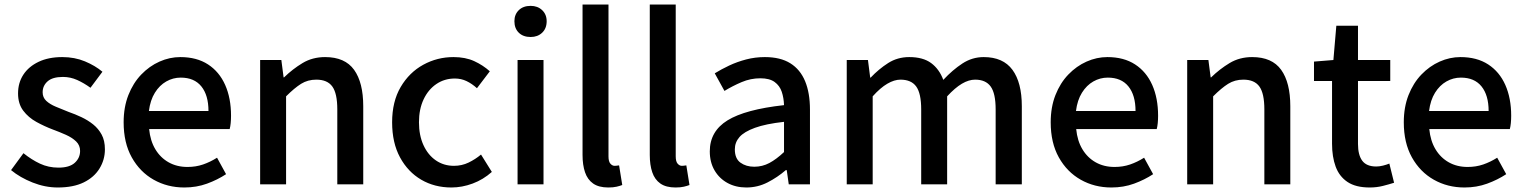

<svg xmlns="http://www.w3.org/2000/svg" viewBox="-20 -817 6760 851"><path d="M236 14Q180 14 124.5 -8Q69 -30 29 -63L84 -138Q120 -109 157.5 -91.5Q195 -74 239 -74Q288 -74 311.5 -95.5Q335 -117 335 -148Q335 -173 317.5 -190Q300 -207 272 -219.5Q244 -232 214 -243Q177 -257 141.5 -276.5Q106 -296 83 -326.5Q60 -357 60 -403Q60 -450 83.5 -486Q107 -522 151 -543Q195 -564 256 -564Q311 -564 356.5 -545Q402 -526 434 -499L381 -428Q352 -449 322 -462.5Q292 -476 259 -476Q213 -476 191 -456.5Q169 -437 169 -408Q169 -385 185 -370Q201 -355 227.5 -344Q254 -333 284 -321Q313 -311 341.5 -297.5Q370 -284 393 -265.5Q416 -247 430.5 -220.5Q445 -194 445 -155Q445 -109 421 -70Q397 -31 351 -8.5Q305 14 236 14Z M797 14Q722 14 661 -20.5Q600 -55 564 -119.5Q528 -184 528 -275Q528 -342 549 -395.5Q570 -449 606 -486.5Q642 -524 687 -544Q732 -564 779 -564Q852 -564 902 -531.5Q952 -499 978 -440.5Q1004 -382 1004 -304Q1004 -287 1002.5 -271.5Q1001 -256 998 -245H641Q646 -193 668.5 -155.5Q691 -118 727.5 -97.5Q764 -77 811 -77Q848 -77 880 -88Q912 -99 942 -118L982 -45Q944 -20 897.5 -3Q851 14 797 14ZM640 -325H904Q904 -395 872.5 -434Q841 -473 781 -473Q747 -473 717 -456Q687 -439 666.5 -406Q646 -373 640 -325Z M1133 0V-551H1227L1237 -474H1239Q1277 -511 1321 -537.5Q1365 -564 1421 -564Q1509 -564 1549.5 -507.5Q1590 -451 1590 -346V0H1475V-332Q1475 -403 1453 -433.5Q1431 -464 1382 -464Q1344 -464 1314.5 -445.5Q1285 -427 1248 -390V0Z M1981 14Q1906 14 1847 -20.5Q1788 -55 1753 -119.5Q1718 -184 1718 -275Q1718 -367 1756 -431.5Q1794 -496 1856 -530Q1918 -564 1990 -564Q2043 -564 2082 -546Q2121 -528 2151 -501L2094 -426Q2072 -446 2048 -457.5Q2024 -469 1996 -469Q1950 -469 1914 -444.5Q1878 -420 1857.5 -376.5Q1837 -333 1837 -275Q1837 -217 1857 -173.5Q1877 -130 1912 -106Q1947 -82 1992 -82Q2027 -82 2057 -96.5Q2087 -111 2112 -132L2160 -55Q2122 -21 2075 -3.5Q2028 14 1981 14Z M2274 0V-551H2389V0ZM2332 -653Q2299 -653 2279.5 -672Q2260 -691 2260 -723Q2260 -753 2279.5 -772Q2299 -791 2332 -791Q2363 -791 2383 -772Q2403 -753 2403 -723Q2403 -691 2383 -672Q2363 -653 2332 -653Z M2676 14Q2634 14 2609 -3.5Q2584 -21 2573 -53.5Q2562 -86 2562 -130V-797H2677V-124Q2677 -101 2685.5 -91.5Q2694 -82 2704 -82Q2708 -82 2712 -82.5Q2716 -83 2724 -84L2738 3Q2728 7 2713 10.5Q2698 14 2676 14Z M2974 14Q2932 14 2907 -3.5Q2882 -21 2871 -53.5Q2860 -86 2860 -130V-797H2975V-124Q2975 -101 2983.5 -91.5Q2992 -82 3002 -82Q3006 -82 3010 -82.5Q3014 -83 3022 -84L3036 3Q3026 7 3011 10.5Q2996 14 2974 14Z M3288 14Q3241 14 3204.5 -6Q3168 -26 3147 -62Q3126 -98 3126 -146Q3126 -235 3204.5 -283.5Q3283 -332 3455 -351Q3454 -383 3445 -410Q3436 -437 3413.5 -453.5Q3391 -470 3350 -470Q3307 -470 3267 -453Q3227 -436 3191 -414L3148 -492Q3177 -510 3212 -526.5Q3247 -543 3287 -553.5Q3327 -564 3370 -564Q3439 -564 3483 -536.5Q3527 -509 3548.5 -457Q3570 -405 3570 -331V0H3476L3467 -63H3463Q3426 -31 3382 -8.5Q3338 14 3288 14ZM3323 -78Q3359 -78 3390 -94.5Q3421 -111 3455 -143V-277Q3374 -268 3326 -250.5Q3278 -233 3257.5 -209.5Q3237 -186 3237 -155Q3237 -114 3262 -96Q3287 -78 3323 -78Z M3733 0V-551H3827L3837 -473H3839Q3875 -511 3916.5 -537.5Q3958 -564 4010 -564Q4071 -564 4107 -537.5Q4143 -511 4161 -463Q4202 -507 4245.5 -535.5Q4289 -564 4340 -564Q4426 -564 4467.5 -507.5Q4509 -451 4509 -346V0H4393V-332Q4393 -403 4371 -433.5Q4349 -464 4302 -464Q4274 -464 4243.5 -446Q4213 -428 4178 -390V0H4063V-332Q4063 -403 4041 -433.5Q4019 -464 3971 -464Q3944 -464 3913 -446Q3882 -428 3848 -390V0Z M4906 14Q4831 14 4770 -20.5Q4709 -55 4673 -119.5Q4637 -184 4637 -275Q4637 -342 4658 -395.5Q4679 -449 4715 -486.5Q4751 -524 4796 -544Q4841 -564 4888 -564Q4961 -564 5011 -531.5Q5061 -499 5087 -440.5Q5113 -382 5113 -304Q5113 -287 5111.5 -271.5Q5110 -256 5107 -245H4750Q4755 -193 4777.5 -155.5Q4800 -118 4836.5 -97.5Q4873 -77 4920 -77Q4957 -77 4989 -88Q5021 -99 5051 -118L5091 -45Q5053 -20 5006.5 -3Q4960 14 4906 14ZM4749 -325H5013Q5013 -395 4981.5 -434Q4950 -473 4890 -473Q4856 -473 4826 -456Q4796 -439 4775.5 -406Q4755 -373 4749 -325Z M5242 0V-551H5336L5346 -474H5348Q5386 -511 5430 -537.5Q5474 -564 5530 -564Q5618 -564 5658.5 -507.5Q5699 -451 5699 -346V0H5584V-332Q5584 -403 5562 -433.5Q5540 -464 5491 -464Q5453 -464 5423.5 -445.5Q5394 -427 5357 -390V0Z M6051 14Q5989 14 5952.5 -10.5Q5916 -35 5900 -78.5Q5884 -122 5884 -180V-458H5804V-544L5890 -551L5903 -703H5999V-551H6142V-458H5999V-179Q5999 -130 6018 -104.5Q6037 -79 6080 -79Q6094 -79 6110 -83Q6126 -87 6138 -92L6159 -7Q6137 0 6109.5 7Q6082 14 6051 14Z M6471 14Q6396 14 6335 -20.5Q6274 -55 6238 -119.5Q6202 -184 6202 -275Q6202 -342 6223 -395.5Q6244 -449 6280 -486.5Q6316 -524 6361 -544Q6406 -564 6453 -564Q6526 -564 6576 -531.5Q6626 -499 6652 -440.5Q6678 -382 6678 -304Q6678 -287 6676.5 -271.5Q6675 -256 6672 -245H6315Q6320 -193 6342.5 -155.5Q6365 -118 6401.5 -97.5Q6438 -77 6485 -77Q6522 -77 6554 -88Q6586 -99 6616 -118L6656 -45Q6618 -20 6571.5 -3Q6525 14 6471 14ZM6314 -325H6578Q6578 -395 6546.5 -434Q6515 -473 6455 -473Q6421 -473 6391 -456Q6361 -439 6340.5 -406Q6320 -373 6314 -325Z"/></svg>

Font: Noto Sans TC Thin Medium
Style: Regular
Weight: 500
Version: Version 2.004-H2;hotconv 1.0.118;makeotfexe 2.5.65603